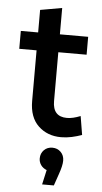

<svg xmlns="http://www.w3.org/2000/svg" viewBox="-61 -694 529 994"><g transform="rotate(5 203.5 -196.5)"><path d="M18 -426V-519H108V-636L221 -656V-519H368V-426H221V-172Q221 -91 295 -91Q310 -91 327.5 -95Q345 -99 365 -107L381 -10Q356 -1 328.5 5Q301 11 273 11Q202 11 155 -33.5Q108 -78 108 -163V-426ZM295 131Q295 157 279 202L258 263H197L214 187Q195 180 184 164.5Q173 149 173 130Q173 104 190 86.5Q207 69 234 69Q260 69 277.5 86.5Q295 104 295 131Z"/></g></svg>

Font: Radio Canada Medium
Style: Regular
Weight: 500
Designer: Charles Daoud, Etienne Aubert Bonn, Alexandre Saumier Demers, Jacques Le Bailly
Foundry: Radio-Canada
Version: Version 2.104; ttfautohint (v1.8.4.7-5d5b);gftools[0.9.28.de